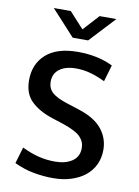

<svg xmlns="http://www.w3.org/2000/svg" viewBox="-93 -898 701 970"><g transform="rotate(10 257.5 -413.5)"><path d="M262 -640Q365 -640 442 -602L417 -517Q375 -537 339.5 -546.5Q304 -556 268 -556Q214 -556 183 -533Q152 -510 152 -469Q152 -433 176 -412Q200 -391 254 -374L316 -354Q398 -328 436 -281.5Q474 -235 474 -174Q474 -133 458 -99Q442 -65 412.5 -41Q383 -17 341 -3.5Q299 10 248 10Q197 10 146.5 0.5Q96 -9 48 -32L73 -116Q116 -95 157 -84.5Q198 -74 243 -74Q297 -74 331 -97Q365 -120 365 -165Q365 -197 341.5 -221.5Q318 -246 250 -269L191 -288Q122 -311 82.5 -349.5Q43 -388 43 -457Q43 -540 99 -590Q155 -640 262 -640ZM103 -837H190L264 -756L338 -837H424L302 -706H223Z"/></g></svg>

Font: Ek Mukta Medium
Style: Regular
Weight: 500
Designer: Girish Dalvi and Yashodeep Gholap
Foundry: Ek Type
Version: Version 2.538;PS 1.002;hotconv 16.6.51;makeotf.lib2.5.65220;